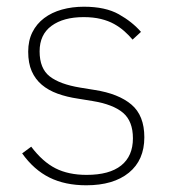

<svg xmlns="http://www.w3.org/2000/svg" viewBox="-20 -540 508 572"><path d="M237 12Q174 12 127.5 -11Q81 -34 46 -83L73 -103Q107 -58 145.5 -38.5Q184 -19 238 -19Q306 -19 341 -47Q376 -75 376 -128Q376 -179 346.5 -204Q317 -229 256 -239L213 -246Q179 -251 151.5 -261Q124 -271 104.5 -287.5Q85 -304 74.5 -328Q64 -352 64 -386Q64 -419 76.5 -444Q89 -469 111.5 -486Q134 -503 164.5 -511.5Q195 -520 230 -520Q294 -520 334 -497.5Q374 -475 400 -445L375 -422Q364 -435 350.5 -447Q337 -459 320 -468.5Q303 -478 280.5 -483.5Q258 -489 229 -489Q169 -489 133.5 -463Q98 -437 98 -387Q98 -336 128 -312.5Q158 -289 219 -279L262 -272Q333 -261 371.5 -228.5Q410 -196 410 -131Q410 -63 364 -25.5Q318 12 237 12Z"/></svg>

Font: IBM Plex Sans Devanagari ExtraLight
Style: Regular
Weight: 200
Designer: Mike Abbink, Paul van der Laan, Pieter van Rosmalen, Erin McLaughlin
Foundry: Bold Monday
Version: Version 1.1